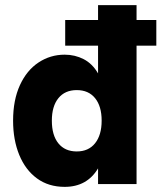

<svg xmlns="http://www.w3.org/2000/svg" viewBox="-20 -717 629 748"><path d="M31 -247Q31 -327 57.5 -385Q84 -443 130 -473.5Q176 -504 232 -504Q272 -504 306 -486.5Q340 -469 362 -431V-539H234V-639H362V-697H512V-639H589V-539H512V0H362V-61Q319 11 232 11Q169 11 124 -22Q79 -55 55 -113.5Q31 -172 31 -247ZM376 -247Q376 -303 350.5 -334.5Q325 -366 279 -366Q233 -366 207.5 -334.5Q182 -303 182 -247Q182 -190 207.5 -158.5Q233 -127 279 -127Q325 -127 350.5 -159Q376 -191 376 -247Z"/></svg>

Font: Hanken Grotesk Black
Style: Regular
Weight: 900
Designer: Alfredo Marco Pradil
Foundry: Hanken Design Co.
Version: Version 3.014